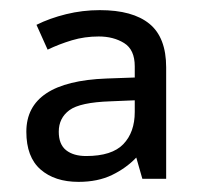

<svg xmlns="http://www.w3.org/2000/svg" viewBox="-20 -742 397 379"><path d="M177 -722Q242 -722 275 -695Q308 -668 308 -609V-389H261L249 -431Q229 -410 201 -396.5Q173 -383 135 -383Q88 -383 60 -407.5Q32 -432 32 -482Q32 -581 190 -587L246 -589V-611Q246 -644 225 -657Q204 -670 175 -670Q147 -670 122 -662.5Q97 -655 74 -644L52 -693Q78 -706 110.5 -714Q143 -722 177 -722ZM198 -542Q138 -540 117 -524.5Q96 -509 96 -482Q96 -457 110.5 -445.5Q125 -434 150 -434Q201 -434 223.5 -457.5Q246 -481 246 -521V-544Z"/></svg>

Font: Noto Sans Old Persian
Style: Regular
Weight: 400
Designer: Monotype Design Team
Foundry: Monotype Imaging Inc.
Version: Version 2.001; ttfautohint (v1.8.4.7-5d5b)